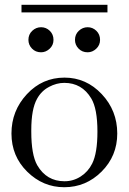

<svg xmlns="http://www.w3.org/2000/svg" viewBox="-20 -773 540 804"><path d="M250 -448Q341 -448 406 -379Q471 -310 471 -214Q471 -120 405.5 -54.5Q340 11 249 11Q160 11 94 -54Q28 -119 28 -214Q28 -309 92.5 -378.5Q157 -448 250 -448ZM70 -721V-753H430V-721ZM99 -606Q99 -629 115 -644Q131 -659 152 -659Q173 -659 188.5 -644Q204 -629 204 -606Q204 -584 188 -569Q172 -554 152 -554Q129 -554 114 -569.5Q99 -585 99 -606ZM111 -222Q111 -125 136 -81Q175 -14 250 -14Q287 -14 318 -34Q349 -54 366 -88Q388 -132 388 -222Q388 -318 362 -361Q323 -426 249 -426Q217 -426 185 -409Q153 -392 135 -359Q111 -316 111 -228ZM294 -606Q294 -629 310 -644Q326 -659 347 -659Q368 -659 383.5 -644Q399 -629 399 -606Q399 -584 383 -569Q367 -554 347 -554Q324 -554 309 -569.5Q294 -585 294 -606Z"/></svg>

Font: CMU Serif
Style: Roman
Weight: 500
Version: Version 0.7.0